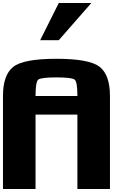

<svg xmlns="http://www.w3.org/2000/svg" viewBox="-20 -1270 884 1290"><path d="M500 -625Q500 -718.8 482.4 -734.4Q464.8 -750 359.4 -750Q253.9 -750 236.3 -734.4Q218.8 -718.8 218.8 -625ZM0 -625Q0 -765.6 68.4 -820.3Q136.7 -875 359.4 -875Q582 -875 650.4 -820.3Q718.8 -765.6 718.8 -625V0H500V-500H218.8V0H0ZM375 -1000H250L375 -1250H593.8Z"/></svg>

Font: CraftyPE
Style: Regular
Weight: 400
Designer: Erek Butcher
Foundry: Haunted Coop
Version: Version 0.018;April 4, 2024;FontCreator 15.0.0.2962 64-bit